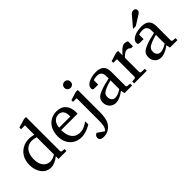

<svg xmlns="http://www.w3.org/2000/svg" viewBox="33 -1597 2686 2686"><g transform="rotate(-45 1375.5 -254.5)"><path d="M278 -56C255 -56 234 -61 216 -70C161 -98 133 -162 133 -245C133 -276 137 -304 145 -329C165 -394 212 -447 296 -447C327 -447 357 -440 381 -432V-92C353 -75 321 -57 278 -57ZM289 -495C246 -495 209 -487 177 -472C92 -432 34 -350 34 -229C34 -165 52 -107 80 -67C109 -24 156 11 226 11C241 11 255 9 269 5C314 -7 349 -30 382 -55V-2H539V-41L496 -44C485 -45 475 -53 475 -65V-738H435L306 -699V-666H382V-483C355 -487 322 -495 289 -495Z M694 -261H1018C1019 -266 1019 -271 1019 -276V-289C1019 -412 956 -494 832 -494C798 -494 767 -488 738 -476C653 -440 597 -356 597 -235C597 -193 603 -156 616 -125C649 -46 719 13 828 13C845 13 862 11 878 8C932 -3 977 -24 1018 -49V-110C969 -78 922 -48 860 -48C741 -48 694 -139 694 -261ZM918 -327V-305H698C703 -380 742 -444 821 -444C888 -444 918 -394 918 -327Z M1114 183 1017 116C994 126 974 141 974 174C974 214 1009 229 1050 229C1127 229 1182 188 1216 136C1247 89 1255 12 1255 -64V-494H1214L1091 -456V-423H1162V21C1162 87 1156 159 1114 183ZM1205 -708C1170 -708 1143 -682 1143 -647C1143 -612 1170 -585 1205 -585C1241 -585 1266 -611 1266 -647C1266 -683 1241 -708 1205 -708Z M1477 -129C1477 -163 1486 -181 1508 -199C1522 -210 1542 -221 1568 -232C1594 -243 1629 -254 1674 -265V-92C1639 -68 1593 -45 1551 -45C1504 -45 1477 -81 1477 -129ZM1608 -493C1555 -493 1504 -481 1467 -463C1433 -447 1400 -421 1400 -374C1400 -351 1415 -345 1437 -345H1510V-432C1526 -439 1554 -445 1581 -445C1646 -445 1674 -412 1674 -346V-303C1601 -287 1536 -271 1480 -247C1425 -224 1377 -196 1377 -121C1377 -44 1432 13 1506 13C1570 13 1628 -24 1674 -59L1687 0H1835V-39L1787 -42C1776 -43 1766 -51 1766 -63V-343C1766 -447 1714 -493 1608 -493Z M2172 -494C2160 -494 2148 -490 2136 -483C2099 -461 2067 -423 2040 -393V-482H1999L1875 -444V-411H1947V-64C1947 -52 1937 -44 1926 -43L1877 -39V-1H2127V-40L2061 -43C2050 -44 2040 -52 2040 -64V-345C2057 -365 2074 -380 2091 -391C2108 -402 2124 -407 2140 -407C2166 -407 2181 -394 2194 -380H2233V-479C2216 -486 2196 -494 2172 -494Z M2376 -130C2376 -164 2385 -182 2407 -200C2421 -211 2441 -222 2467 -233C2493 -244 2528 -255 2573 -266V-93C2560 -84 2546 -76 2532 -69C2510 -60 2479 -46 2450 -46C2403 -46 2375 -82 2375 -129ZM2507 -493C2454 -493 2403 -482 2366 -464C2332 -448 2299 -422 2299 -375C2299 -352 2314 -346 2336 -346H2409V-433C2425 -440 2453 -446 2480 -446C2545 -446 2573 -413 2573 -347V-304C2500 -288 2435 -272 2379 -248C2324 -225 2276 -197 2276 -122C2276 -101 2279 -82 2286 -66C2304 -21 2343 12 2405 12C2415 12 2425 11 2435 9C2491 -3 2534 -30 2573 -60L2586 -1H2734V-40L2686 -43C2675 -44 2665 -52 2665 -64V-344C2665 -448 2613 -494 2507 -494ZM2590 -733C2561 -733 2551 -720 2537 -706L2405 -551H2461L2614 -648C2625 -657 2637 -669 2637 -688C2637 -716 2620 -733 2591 -733Z"/></g></svg>

Font: Veleka
Style: Regular
Weight: 400
Designer: Stefan Peev, Context Ltd, 2016; SIL International, 1997-2014.
Foundry: Stefan Peev, Context Ltd, 2016
Version: Version 1.000